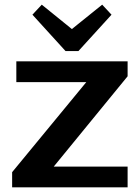

<svg xmlns="http://www.w3.org/2000/svg" viewBox="-20 -803 600 823"><path d="M32 -65 387 -496 402 -451H50V-540H527V-476L172 -42L157 -89H527V0H32ZM458 -740 316 -584H261L119 -740L159 -783L322 -651H254L418 -783Z"/></svg>

Font: Pathway Extreme 28pt SemiBold
Style: Regular
Weight: 600
Designer: Eduardo Rodriguez Tunni
Foundry: Eduardo Rodriguez Tunni
Version: Version 1.001;gftools[0.9.26]